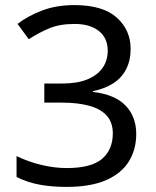

<svg xmlns="http://www.w3.org/2000/svg" viewBox="-20 -722 612 754"><path d="M493 -530Q493 -484 475 -449.5Q457 -415 423.5 -394Q390 -373 345 -364V-361Q431 -351 473 -307.5Q515 -264 515 -196Q515 -135 486 -88Q457 -41 396.5 -14.5Q336 12 241 12Q185 12 137 3.5Q89 -5 45 -27V-109Q90 -87 142 -74.5Q194 -62 242 -62Q338 -62 380.5 -98Q423 -134 423 -198Q423 -241 399.5 -267.5Q376 -294 331 -306.5Q286 -319 223 -319H154V-394H224Q283 -394 322.5 -410Q362 -426 382.5 -455Q403 -484 403 -523Q403 -573 368 -600.5Q333 -628 273 -628Q215 -628 174 -611Q133 -594 93 -568L49 -628Q87 -658 143.5 -680Q200 -702 272 -702Q384 -702 438.5 -653Q493 -604 493 -530Z"/></svg>

Font: kannada115
Style: Book
Weight: 400
Designer: Jelle Bosma - Monotype Design Team
Foundry: Monotype Imaging Inc.
Version: Version 2.003